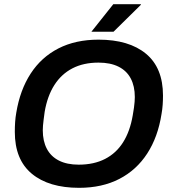

<svg xmlns="http://www.w3.org/2000/svg" viewBox="-20 -888 822 920"><path d="M359 12Q214 12 132.5 -55.5Q51 -123 51 -256Q51 -280 52.5 -303Q54 -326 58 -348Q76 -457 127 -535.5Q178 -614 260 -656Q342 -698 452 -698Q598 -698 679.5 -630.5Q761 -563 761 -430Q761 -408 759.5 -386Q758 -364 754 -342Q737 -232 685.5 -152.5Q634 -73 551.5 -30.5Q469 12 359 12ZM357 -99Q430 -99 483.5 -126.5Q537 -154 570 -206.5Q603 -259 616 -335Q620 -357 622 -372.5Q624 -388 625 -400Q626 -412 626 -423Q626 -475 606.5 -512Q587 -549 548 -568.5Q509 -588 452 -588Q380 -588 327 -560.5Q274 -533 240.5 -480.5Q207 -428 194 -352Q191 -330 189 -314Q187 -298 186 -286.5Q185 -275 185 -264Q185 -212 204.5 -175Q224 -138 262.5 -118.5Q301 -99 357 -99ZM418 -736 523 -868H655V-865L524 -736Z"/></svg>

Font: Archivo Variable SemiBold
Style: Italic
Weight: 600
Italic angle: -10°
Designer: Hector Gatti
Foundry: Omnibus-Type
Version: Version 2.001